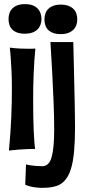

<svg xmlns="http://www.w3.org/2000/svg" viewBox="-20 -740 409 922"><path d="M179.2 -648.9Q179.2 -633.8 174.3 -620.8Q169.4 -607.9 159.7 -598.4Q149.9 -588.9 135 -583.5Q120.1 -578.1 100.1 -578.1Q78.1 -578.1 63.2 -583.5Q48.3 -588.9 38.8 -598.4Q29.3 -607.9 25.1 -620.8Q21 -633.8 21 -648.9Q21 -663.6 25.4 -676.5Q29.8 -689.5 39.3 -699.2Q48.8 -709 64 -714.6Q79.1 -720.2 100.1 -720.2Q121.1 -720.2 136 -714.6Q150.9 -709 160.4 -699.2Q169.9 -689.5 174.6 -676.5Q179.2 -663.6 179.2 -648.9ZM149.9 -506.8Q147 -480 145 -449.2Q143.1 -418.5 141.6 -385.5Q140.1 -352.5 139.6 -318.6Q139.2 -284.7 139.2 -252Q139.2 -213.9 139.9 -178.5Q140.6 -143.1 141.8 -113.3Q143.1 -83.5 144.8 -60.5Q146.5 -37.6 148.9 -24.9Q129.4 -24.9 108.4 -23.9Q90.3 -22.9 67.9 -21.5Q45.4 -20 22.9 -17.1Q31.2 -105 34.2 -178Q37.1 -251 37.1 -309.1Q37.1 -358.9 35.4 -396.2Q33.7 -433.6 31.7 -459.5Q29.8 -489.7 26.9 -511.2Q54.2 -507.8 76.9 -506.8Q99.6 -505.9 116.2 -505.9Q124 -505.9 130.4 -505.9Q136.7 -505.9 141.1 -506.3Q146.5 -506.3 149.9 -506.8ZM235.4 157.2Q221.2 160.2 208.3 161.1Q195.3 162.1 184.1 162.1Q165 162.1 149.7 159.9Q134.3 157.7 123.5 154.8Q110.8 151.4 101.1 147L105 49.8Q115.7 52.2 128.4 54.2Q139.2 55.7 153.3 56.9Q167.5 58.1 183.1 58.1Q215.8 58.1 228 14.4Q240.2 -29.3 240.2 -118.2Q240.2 -147.5 239.5 -181.2Q238.8 -214.8 237.3 -249.8Q235.8 -284.7 234.1 -319.6Q232.4 -354.5 231 -386.7Q227.1 -461.9 222.2 -538.1H332Q334 -451.7 335.9 -373.5Q336.4 -340.3 337.4 -305.4Q338.4 -270.5 338.9 -238.3Q339.4 -206.1 339.8 -178.2Q340.3 -150.4 340.3 -130.9Q340.3 -65.4 335.9 -14.4Q331.5 36.6 320.1 72.8Q308.6 108.9 288.1 130.1Q267.6 151.4 235.4 157.2ZM351.1 -647Q351.1 -632.3 346.4 -619.4Q341.8 -606.4 332 -596.9Q322.3 -587.4 307.4 -581.8Q292.5 -576.2 272 -576.2Q250.5 -576.2 235.4 -581.8Q220.2 -587.4 210.9 -596.9Q201.7 -606.4 197.5 -619.4Q193.4 -632.3 193.4 -647Q193.4 -661.6 197.8 -674.6Q202.1 -687.5 211.7 -697Q221.2 -706.5 236.1 -712.2Q251 -717.8 272 -717.8Q293 -717.8 308.1 -712.2Q323.2 -706.5 332.8 -697Q342.3 -687.5 346.7 -674.6Q351.1 -661.6 351.1 -647Z"/></svg>

Font: Mouse Memoirs
Style: Regular
Weight: 400
Version: Version 1.000